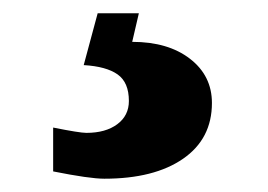

<svg xmlns="http://www.w3.org/2000/svg" viewBox="-20 -29 403 289"><path d="M60 163Q100 171 110 171Q139 171 156.5 158Q174 145 174 123Q174 95 157 83Q140 71 106 69L127 -9H189L179 34Q233 34 266 59.5Q299 85 299 126Q299 180 255.5 210Q212 240 137 240Q115 240 60 229Z"/></svg>

Font: Volkhov
Style: Bold
Weight: 700
Designer: Cyreal (www.cyreal.org)
Foundry: Cyreal (www.cyreal.org)
Version: Version 1.010